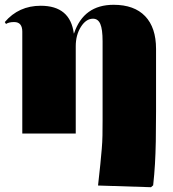

<svg xmlns="http://www.w3.org/2000/svg" viewBox="-20 -557 720 801"><path d="M610 224 389 217Q395 165 398.5 129Q402 93 404.5 64.5Q407 36 407.5 8Q408 -20 408 -54V-385Q408 -435 398.5 -457Q389 -479 368 -479Q339 -479 317.5 -445Q296 -411 296 -364V0H73V-425Q73 -465 39 -465Q17 -465 5 -457L0 -465Q58 -533 150 -533Q273 -533 288 -417L289 -418Q329 -537 454 -537Q540 -537 585.5 -489.5Q631 -442 631 -353V-92Q631 -20 630 32Q629 84 626.5 127Q624 170 619 216Z"/></svg>

Font: Display Black
Style: Regular
Weight: 900
Designer: Latin by Veronika Burian and Jose Scaglione. Greek by Irene Vlachou. Cyrillic by Vera Evstafieva.
Foundry: TypeTogether
Version: Version 3.002